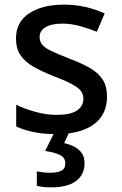

<svg xmlns="http://www.w3.org/2000/svg" viewBox="-20 -569 526 829"><path d="M224 10Q168 10 126 1.5Q84 -7 50 -23V-117Q86 -99 133 -86Q180 -73 224 -73Q285 -73 312.5 -92Q340 -111 340 -143Q340 -162 329 -176.5Q318 -191 290 -206Q262 -221 210 -241Q159 -261 123.5 -281.5Q88 -302 68.5 -330.5Q49 -359 49 -403Q49 -474 106 -511.5Q163 -549 255 -549Q305 -549 348.5 -539Q392 -529 432 -511L398 -432Q363 -446 325 -456.5Q287 -467 250 -467Q202 -467 176.5 -451.5Q151 -436 151 -409Q151 -390 163 -375.5Q175 -361 204.5 -347.5Q234 -334 284 -314Q335 -295 370 -274.5Q405 -254 423.5 -225Q442 -196 442 -152Q442 -100 416.5 -64Q391 -28 342 -9Q293 10 224 10ZM345 136Q345 185 308.5 212.5Q272 240 200 240Q181 240 165 238Q149 236 139 233V171Q150 173 165 175Q180 177 195 177Q228 177 245 168Q262 159 262 136Q262 111 237.5 99.5Q213 88 175 83L216 0H280L257 49Q281 54 301 64.5Q321 75 333 92Q345 109 345 136Z"/></svg>

Font: Noto Sans Symbols Medium
Style: Regular
Weight: 500
Version: Version 2.002